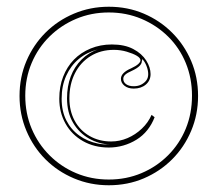

<svg xmlns="http://www.w3.org/2000/svg" viewBox="-20 -535 646 570"><path d="M303 15Q248 15 199.5 -5.5Q151 -26 115 -62Q79 -98 58.5 -146.5Q38 -195 38 -250Q38 -306 58.5 -354Q79 -402 115 -438Q151 -474 199.5 -494.5Q248 -515 303 -515Q359 -515 407 -494.5Q455 -474 491 -438Q527 -402 547.5 -354Q568 -306 568 -250Q568 -195 547.5 -146.5Q527 -98 491 -62Q455 -26 407 -5.5Q359 15 303 15ZM303 -2Q355 -2 400 -21Q445 -40 479 -74Q513 -108 531.5 -153Q550 -198 550 -251Q550 -303 531.5 -348Q513 -393 479 -426.5Q445 -460 400 -479Q355 -498 303 -498Q251 -498 206 -479Q161 -460 127 -426.5Q93 -393 74 -348Q55 -303 55 -251Q55 -198 74 -153Q93 -108 127 -74Q161 -40 206 -21Q251 -2 303 -2ZM303 -97Q260 -97 226.5 -116Q193 -135 174.5 -168Q156 -201 156 -242Q156 -278 167.5 -307.5Q179 -337 199.5 -358Q220 -379 249 -391Q278 -403 312 -403Q350 -403 375.5 -389.5Q401 -376 414 -355.5Q427 -335 427 -315Q427 -296 413 -284Q399 -272 377 -272Q360 -272 349.5 -280.5Q339 -289 339 -301Q339 -319 369 -332Q384 -339 390.5 -345Q397 -351 397 -356Q397 -363 386 -369.5Q375 -376 356.5 -381.5Q338 -387 318 -387Q279 -387 249 -368.5Q219 -350 202.5 -317.5Q186 -285 186 -243Q186 -206 201.5 -177Q217 -148 245.5 -131.5Q274 -115 310 -115Q335 -115 358.5 -125Q382 -135 401 -153Q420 -171 430 -194L439 -187Q431 -166 417.5 -149Q404 -132 385.5 -120.5Q367 -109 346 -103Q325 -97 303 -97ZM308 -106Q274 -107 244.5 -123.5Q215 -140 197 -170.5Q179 -201 179 -243Q179 -279 190 -308Q201 -337 222 -358Q243 -379 270 -388Q238 -380 214 -360Q190 -340 176.5 -310Q163 -280 163 -242Q163 -205 177 -177.5Q191 -150 215.5 -132.5Q240 -115 270 -109Q279 -107 288.5 -106.5Q298 -106 308 -106ZM402 -360Q403 -358 401 -353Q401 -346 394 -339Q387 -332 372 -325Q358 -319 352 -313.5Q346 -308 346 -301Q346 -291 354.5 -285Q363 -279 377 -279Q390 -279 399.5 -284Q409 -289 414.5 -296.5Q420 -304 420 -315Q420 -326 415 -339Q410 -352 402 -360Z"/></svg>

Font: Kalnia Glaze Thin ExtraLight
Style: Regular
Weight: 250
Version: Version 1.110